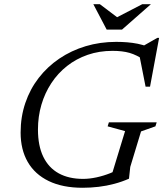

<svg xmlns="http://www.w3.org/2000/svg" viewBox="-20 -878 772 908"><path d="M373 -32Q402.5 -32 436.2 -39.2Q470 -46.5 501.8 -59.2Q533.5 -72 555 -88.5L501.5 -28.5L571.5 -258L489 -280.5L495 -299.5H721L715 -280.5L647 -256.5L596 -88.5L590 -33Q557.5 -18.5 521 -8.8Q484.5 1 446.5 5.5Q408.5 10 371 10Q276 10 210.5 -21.8Q145 -53.5 111.2 -112Q77.5 -170.5 77.5 -251Q77.5 -325.5 99.8 -391Q122 -456.5 163 -509.5Q204 -562.5 260.5 -600.8Q317 -639 385 -659.5Q453 -680 529.5 -680Q555.5 -680 581 -678Q606.5 -676 631.5 -671Q656.5 -666 681 -656.5L651.5 -657.5L724 -699H732.5L689.5 -468H668.5L639.5 -615L664 -593Q626.5 -618 593 -627.8Q559.5 -637.5 512 -637.5Q449 -637.5 394.8 -618.8Q340.5 -600 297 -565.8Q253.5 -531.5 222.8 -484.8Q192 -438 175.8 -382.5Q159.5 -327 159.5 -265.5Q159.5 -188.5 184.8 -136.5Q210 -84.5 257.8 -58.2Q305.5 -32 373 -32ZM693.5 -858 557 -738H484.5L421.5 -858H452.5L538.5 -793H527L652.5 -858Z"/></svg>

Font: Newsreader 18pt
Style: Italic
Weight: 400
Italic angle: -17°
Version: Version 1.003